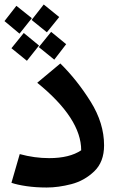

<svg xmlns="http://www.w3.org/2000/svg" viewBox="-28 -820 526 856"><path d="M23 -5 60 -133Q126 -115 191 -115Q282 -115 334 -150Q334 -292 138 -451L241 -537Q316 -463 376 -367Q436 -271 436 -172Q436 -98 392 -56Q348 -14 290 1Q232 16 180 16Q132 16 90.5 10Q49 4 23 -5ZM113 -731 167 -800 236 -744 181 -676ZM-8 -726 45 -794 114 -739 59 -670ZM145 -610 200 -678 267 -623 214 -554ZM23 -605 78 -673 146 -617 92 -549Z"/></svg>

Font: FiraGO Medium
Style: Italic
Weight: 500
Italic angle: -8°
Designer: bBox Type GmbH
Foundry: bBox Type GmbH
Version: Version 1.001